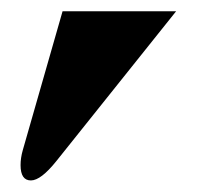

<svg xmlns="http://www.w3.org/2000/svg" viewBox="-20 -741 345 337"><path d="M289.1 -721.2 79.1 -458.5Q51.8 -424.3 34.2 -424.3Q16.1 -424.3 16.1 -451.2Q16.1 -463.9 20 -477.5L89.8 -721.2Z"/></svg>

Font: Rammetto One
Style: Regular
Weight: 400
Designer: Vernon Adams
Foundry: Vernon Adams
Version: Version 1.100; ttfautohint (v1.8.4.7-5d5b)